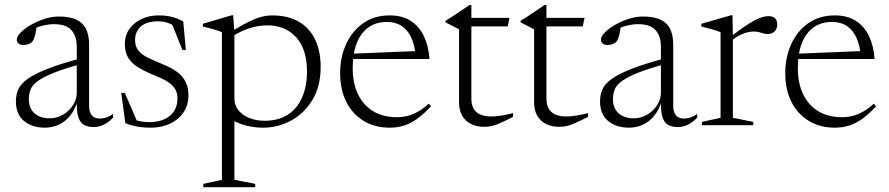

<svg xmlns="http://www.w3.org/2000/svg" viewBox="-20 -508 3607 779"><path d="M314.5 -273 317.5 -250.5Q245 -231 201.2 -213.8Q157.5 -196.5 134.8 -180.2Q112 -164 104.5 -146Q97 -128 97 -106Q97 -68.5 120 -48.2Q143 -28 181 -28Q211 -28 236.2 -43Q261.5 -58 276.5 -81.8Q291.5 -105.5 291.5 -132V-318.5Q291.5 -361 270 -385.5Q248.5 -410 198 -410Q178.5 -410 154.5 -404.2Q130.5 -398.5 101 -385L129.5 -403Q127 -388 124.5 -375Q122 -362 118.5 -352.8Q115 -343.5 110.5 -338.5Q104.5 -332 94.8 -328.8Q85 -325.5 75 -325.5Q62.5 -325.5 55.2 -331.5Q48 -337.5 48 -346.5Q48 -360 64 -376.2Q80 -392.5 105.5 -407.2Q131 -422 161 -431.5Q191 -441 218.5 -441Q264.5 -441 291.5 -427.5Q318.5 -414 330 -388.5Q341.5 -363 341.5 -327V-80Q341.5 -61 347 -49.2Q352.5 -37.5 362.2 -32.2Q372 -27 385.5 -27Q398.5 -27 411.2 -31.2Q424 -35.5 439 -45.5V-31Q419.5 -10.5 399.8 -1.5Q380 7.5 360.5 7.5Q335.5 7.5 319.8 -2Q304 -11.5 297.2 -34.8Q290.5 -58 292 -97.5L295 -99.5Q284.5 -63.5 265 -39.2Q245.5 -15 219.2 -2.5Q193 10 162 10Q110.5 10 77.5 -17Q44.5 -44 44.5 -97Q44.5 -123.5 54.2 -145.5Q64 -167.5 92 -187.8Q120 -208 173.5 -229Q227 -250 314.5 -273Z M623 -445.5Q652.5 -445.5 675.2 -440Q698 -434.5 723.5 -421.5L734 -305.5H720L672.5 -424L704 -390Q682 -407.5 663 -414.5Q644 -421.5 621.5 -421.5Q575.5 -421.5 551.8 -400.8Q528 -380 528 -345.5Q528 -319.5 541.8 -302.8Q555.5 -286 579 -274.5Q602.5 -263 631.5 -251Q653.5 -242.5 673.8 -231.8Q694 -221 710 -206.5Q726 -192 735.2 -171Q744.5 -150 744.5 -121Q744.5 -81 724.5 -51.8Q704.5 -22.5 670 -6.2Q635.5 10 591.5 10Q560.5 10 535.2 5.2Q510 0.5 488.5 -8.5L472 -131H486.5L540 -6.5L501 -34.5Q514.5 -27 527.8 -22Q541 -17 555 -14.8Q569 -12.5 585.5 -12.5Q638 -12.5 669 -38Q700 -63.5 700 -108.5Q700 -130.5 691 -145.8Q682 -161 666.5 -172Q651 -183 631 -192Q611 -201 589.5 -209.5Q560.5 -222 537.2 -236.8Q514 -251.5 500.2 -273.8Q486.5 -296 486.5 -330Q486.5 -364 504.8 -390Q523 -416 554 -430.8Q585 -445.5 623 -445.5Z M1225.5 -218.5Q1225.5 -308 1181.8 -356.5Q1138 -405 1065 -405Q1038 -405 1011.5 -398.8Q985 -392.5 957.8 -379.8Q930.5 -367 901.5 -346L901 -369Q938.5 -392.5 965.8 -407.5Q993 -422.5 1013.5 -430.8Q1034 -439 1050.8 -442.2Q1067.5 -445.5 1083.5 -445.5Q1148 -445.5 1191.8 -420.2Q1235.5 -395 1258.2 -348.2Q1281 -301.5 1281 -236.5Q1281 -157 1247.2 -102Q1213.5 -47 1160.5 -18.5Q1107.5 10 1048 10Q1019 10 992 4.5Q965 -1 941.2 -11.5Q917.5 -22 898.5 -37H931V221.5L1015.5 238V251.5H805V238L880.5 221.5V-377Q874 -380.5 863 -384Q852 -387.5 836.8 -391.8Q821.5 -396 803 -400.5V-411.5L920 -446H926L931 -376V-107.5Q931 -82 946.5 -61.8Q962 -41.5 990 -29.8Q1018 -18 1054 -18Q1108.5 -18 1146.8 -42.2Q1185 -66.5 1205.2 -111.5Q1225.5 -156.5 1225.5 -218.5Z M1561 -445.5Q1612.5 -445.5 1647 -423Q1681.5 -400.5 1700.2 -360.5Q1719 -320.5 1722.5 -268.5H1404V-290L1686.5 -301.5L1666.5 -280.5Q1663 -324.5 1648.8 -355.2Q1634.5 -386 1610 -402.5Q1585.5 -419 1549.5 -419Q1506.5 -419 1475.5 -397.2Q1444.5 -375.5 1427.8 -333.8Q1411 -292 1411 -231.5Q1411 -169.5 1433 -124.8Q1455 -80 1495 -56.2Q1535 -32.5 1590 -32.5Q1613 -32.5 1633.8 -37.8Q1654.5 -43 1675.8 -55Q1697 -67 1719.5 -87.5L1728.5 -76.5Q1700 -46 1674 -27Q1648 -8 1620.8 1Q1593.5 10 1560.5 10Q1501 10 1455.5 -17.5Q1410 -45 1385 -94.8Q1360 -144.5 1360 -211.5Q1360 -275.5 1384.2 -328.8Q1408.5 -382 1453.5 -413.8Q1498.5 -445.5 1561 -445.5Z M1892.5 -108.5Q1892.5 -72.5 1912.2 -54Q1932 -35.5 1973 -35.5Q1991.5 -35.5 2013.2 -39Q2035 -42.5 2061.5 -49V-34Q2028.5 -17 2008.5 -8.2Q1988.5 0.5 1974.2 3.5Q1960 6.5 1943.5 6.5Q1915.5 6.5 1892.5 -4.2Q1869.5 -15 1856 -37.2Q1842.5 -59.5 1842.5 -93.5V-389L1787.5 -417.5V-423.5Q1797.5 -429.5 1807 -435.5Q1816.5 -441.5 1826 -448Q1835.5 -454.5 1845.2 -461Q1855 -467.5 1864.8 -474Q1874.5 -480.5 1884.5 -487.5H1892.5V-420ZM1866 -401V-435.5H2047L2040 -401Z M2197 -108.5Q2197 -72.5 2216.8 -54Q2236.5 -35.5 2277.5 -35.5Q2296 -35.5 2317.8 -39Q2339.5 -42.5 2366 -49V-34Q2333 -17 2313 -8.2Q2293 0.5 2278.8 3.5Q2264.5 6.5 2248 6.5Q2220 6.5 2197 -4.2Q2174 -15 2160.5 -37.2Q2147 -59.5 2147 -93.5V-389L2092 -417.5V-423.5Q2102 -429.5 2111.5 -435.5Q2121 -441.5 2130.5 -448Q2140 -454.5 2149.8 -461Q2159.5 -467.5 2169.2 -474Q2179 -480.5 2189 -487.5H2197V-420ZM2170.5 -401V-435.5H2351.5L2344.5 -401Z M2684.5 -273 2687.5 -250.5Q2615 -231 2571.2 -213.8Q2527.5 -196.5 2504.8 -180.2Q2482 -164 2474.5 -146Q2467 -128 2467 -106Q2467 -68.5 2490 -48.2Q2513 -28 2551 -28Q2581 -28 2606.2 -43Q2631.5 -58 2646.5 -81.8Q2661.5 -105.5 2661.5 -132V-318.5Q2661.5 -361 2640 -385.5Q2618.5 -410 2568 -410Q2548.5 -410 2524.5 -404.2Q2500.5 -398.5 2471 -385L2499.5 -403Q2497 -388 2494.5 -375Q2492 -362 2488.5 -352.8Q2485 -343.5 2480.5 -338.5Q2474.5 -332 2464.8 -328.8Q2455 -325.5 2445 -325.5Q2432.5 -325.5 2425.2 -331.5Q2418 -337.5 2418 -346.5Q2418 -360 2434 -376.2Q2450 -392.5 2475.5 -407.2Q2501 -422 2531 -431.5Q2561 -441 2588.5 -441Q2634.5 -441 2661.5 -427.5Q2688.5 -414 2700 -388.5Q2711.5 -363 2711.5 -327V-80Q2711.5 -61 2717 -49.2Q2722.5 -37.5 2732.2 -32.2Q2742 -27 2755.5 -27Q2768.5 -27 2781.2 -31.2Q2794 -35.5 2809 -45.5V-31Q2789.5 -10.5 2769.8 -1.5Q2750 7.5 2730.5 7.5Q2705.5 7.5 2689.8 -2Q2674 -11.5 2667.2 -34.8Q2660.5 -58 2662 -97.5L2665 -99.5Q2654.5 -63.5 2635 -39.2Q2615.5 -15 2589.2 -2.5Q2563 10 2532 10Q2480.5 10 2447.5 -17Q2414.5 -44 2414.5 -97Q2414.5 -123.5 2424.2 -145.5Q2434 -167.5 2462 -187.8Q2490 -208 2543.5 -229Q2597 -250 2684.5 -273Z M3097.5 -442.5Q3117 -442.5 3125.2 -433.2Q3133.5 -424 3133.5 -408.5Q3133.5 -391.5 3123 -380.8Q3112.5 -370 3094 -370Q3084.5 -370 3076.2 -372.8Q3068 -375.5 3058.5 -377.8Q3049 -380 3035.5 -380Q3024 -380 3009.8 -376.2Q2995.5 -372.5 2980 -364.5Q2964.5 -356.5 2948 -343.5L2940 -355.5Q2974.5 -382.5 2999.5 -399.5Q3024.5 -416.5 3042.8 -426Q3061 -435.5 3074.2 -439Q3087.5 -442.5 3097.5 -442.5ZM2953.5 -358V-30L3036.5 -13.5V0H2828V-13.5L2903.5 -30V-377Q2897 -380.5 2885.8 -384Q2874.5 -387.5 2859.2 -391.8Q2844 -396 2825.5 -400.5V-411.5L2946 -446H2952Z M3367 -445.5Q3418.5 -445.5 3453 -423Q3487.5 -400.5 3506.2 -360.5Q3525 -320.5 3528.5 -268.5H3210V-290L3492.5 -301.5L3472.5 -280.5Q3469 -324.5 3454.8 -355.2Q3440.5 -386 3416 -402.5Q3391.5 -419 3355.5 -419Q3312.5 -419 3281.5 -397.2Q3250.5 -375.5 3233.8 -333.8Q3217 -292 3217 -231.5Q3217 -169.5 3239 -124.8Q3261 -80 3301 -56.2Q3341 -32.5 3396 -32.5Q3419 -32.5 3439.8 -37.8Q3460.5 -43 3481.8 -55Q3503 -67 3525.5 -87.5L3534.5 -76.5Q3506 -46 3480 -27Q3454 -8 3426.8 1Q3399.5 10 3366.5 10Q3307 10 3261.5 -17.5Q3216 -45 3191 -94.8Q3166 -144.5 3166 -211.5Q3166 -275.5 3190.2 -328.8Q3214.5 -382 3259.5 -413.8Q3304.5 -445.5 3367 -445.5Z"/></svg>

Font: Newsreader 24pt Light
Style: Regular
Weight: 300
Designer: Hugues Gentile
Foundry: Production Type
Version: Version 1.003